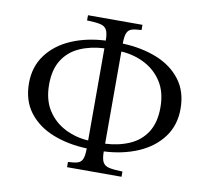

<svg xmlns="http://www.w3.org/2000/svg" viewBox="-75 -749 909 833"><g transform="rotate(10 379.5 -332.5)"><path d="M272 0V-23Q299 -24 314 -28.5Q329 -33 335.5 -48Q342 -63 342 -95Q259 -98 192 -124.5Q125 -151 85.5 -202.5Q46 -254 46 -331Q46 -403 85 -455.5Q124 -508 191 -537Q258 -566 342 -570Q342 -602 334 -617Q326 -632 305.5 -636.5Q285 -641 247 -642V-665H487V-642Q460 -641 445 -636.5Q430 -632 423.5 -617Q417 -602 417 -570Q500 -567 567 -540.5Q634 -514 673.5 -462.5Q713 -411 713 -334Q713 -262 674 -209.5Q635 -157 568 -128Q501 -99 417 -95Q417 -63 425 -48Q433 -33 453.5 -28.5Q474 -24 512 -23V0ZM133 -340Q133 -272 162.5 -226.5Q192 -181 240 -157Q288 -133 342 -130V-536Q282 -533 234.5 -512Q187 -491 160 -448.5Q133 -406 133 -340ZM626 -325Q626 -393 596.5 -438.5Q567 -484 519 -508Q471 -532 417 -535V-129Q477 -132 524.5 -153Q572 -174 599 -216.5Q626 -259 626 -325Z"/></g></svg>

Font: Bona Nova
Style: Regular
Weight: 400
Designer: Mateusz Machalski
Foundry: Capitalics
Version: Version 4.001; ttfautohint (v1.8.3)